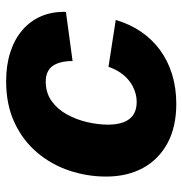

<svg xmlns="http://www.w3.org/2000/svg" viewBox="-4 -586 600 632"><g transform="rotate(-90 296.0 -270.0)"><path d="M270 10.3Q194.8 10.3 141.4 -18.3Q87.9 -46.9 59.3 -98.9Q30.8 -150.9 30.8 -220.7Q30.8 -283.2 50.5 -342Q70.3 -400.9 109.9 -447.8Q149.4 -494.6 208.3 -522.2Q267.1 -549.8 344.7 -549.8Q397.5 -549.8 439.9 -536.1Q482.4 -522.5 512.7 -496.6Q543 -470.7 558.6 -434.3Q574.2 -397.9 572.8 -353L411.1 -331.1Q411.1 -351.6 407.2 -367.9Q403.3 -384.3 395.5 -395.8Q387.7 -407.2 374.8 -413.3Q361.8 -419.4 343.3 -419.4Q306.2 -419.4 279.1 -399.9Q252 -380.4 234.9 -348.9Q217.8 -317.4 209.7 -281.7Q201.7 -246.1 201.7 -214.4Q201.7 -185.1 209.5 -163.8Q217.3 -142.6 233.9 -131.3Q250.5 -120.1 275.9 -120.1Q294.9 -120.1 312.7 -126.5Q330.6 -132.8 345.9 -144.8Q361.3 -156.7 373 -174.1Q384.8 -191.4 392.1 -212.9L546.4 -189Q532.7 -142.6 507.8 -106Q482.9 -69.3 447.3 -43.2Q411.6 -17.1 366.9 -3.4Q322.3 10.3 270 10.3Z"/></g></svg>

Font: Inter 16pt ExtraBold
Style: Italic
Weight: 800
Italic angle: -9.3988°
Version: Version 4.001;git-66647c0bb